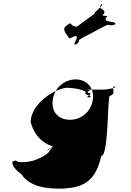

<svg xmlns="http://www.w3.org/2000/svg" viewBox="-20 -851 781 1146"><path d="M107 188C155 260 246 275 330 275C505 275 553 208 585 79C629 79 621 -278 635 -278C682 -296 638 -324 662 -334C706 -334 646 -336 660 -336C694 -327 606 -316 602 -316H497C544 -312 491 -307 504 -299C546 -289 489 -276 504 -269C548 -269 493 -270 507 -270C549 -277 483 -286 490 -292C507 -314 414 -327 383 -327C314 -327 165 -235 163 -123C191 -11 292 58 410 15C456 15 506 -58 537 -80C554 -148 563 -159 546 -164C524 -164 521 -166 520 -160C516 -149 515 -143 495 -142C488 -145 478 -131 470 -131C422 -63 335 -8 290 27C237 68 230 76 254 56C260 52 266 41 275 35C296 30 291 25 290 29C288 33 281 46 276 48C273 71 185 109 173 109C145 117 105 120 86 114C73 106 74 105 55 114C50 126 61 156 107 188ZM295 -256C305 -327 365 -377 432 -377C498 -377 544 -327 534 -256C524 -186 467 -136 398 -136C326 -136 285 -186 295 -256ZM387 -631C393 -621 394 -618 425 -635C464 -640 404 -580 432 -586C463 -603 404 -569 435 -586C470 -614 429 -602 474 -626C505 -643 564 -673 595 -690C647 -718 619 -690 666 -704C697 -721 636 -690 667 -707C682 -727 592 -712 613 -746C644 -763 568 -750 599 -767C620 -799 553 -796 587 -826C618 -843 553 -809 584 -826C611 -828 529 -767 545 -772C576 -789 406 -671 437 -688C456 -695 429 -686 409 -702C400 -716 397 -714 369 -692C353 -669 374 -653 387 -631Z"/></svg>

Font: Hussar Przerywany
Style: Obl
Weight: 400
Foundry: Cannot Into Space Fonts
Version: Version 0.982